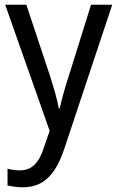

<svg xmlns="http://www.w3.org/2000/svg" viewBox="-20 -556 499 816"><path d="M2 -536 191 0 167 70C146 135 117 168 64 168C45 168 26 165 12 161V232C29 236 51 240 77 240C169 240 218 181 253 77L457 -536H367L272 -232C255 -181 241 -129 234 -95H230C222 -138 208 -184 193 -232L92 -536Z"/></svg>

Font: Noto Sans Devanagari SemiCondensed
Style: Regular
Weight: 400
Width: 4
Designer: Jelle Bosma - Monotype Design Team
Foundry: Monotype Imaging Inc.
Version: Version 2.004